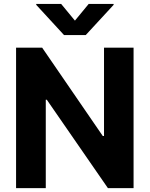

<svg xmlns="http://www.w3.org/2000/svg" viewBox="-20 -974 775 994"><path d="M671.5 -727.3V0H538.7L222.3 -457.7H217V0H63.2V-727.3H198.2L512.1 -269.9H518.5V-727.3ZM296.5 -953.8 367.9 -867.2 439.3 -953.8H568.2V-948.9L424 -792.6H311.4L167.6 -948.9V-953.8Z"/></svg>

Font: Inter Zeller
Style: Bold
Weight: 700
Designer: Rasmus Andersson; Joe Bland
Foundry: zeller
Version: Version 3.015;git-dec3a8cb1